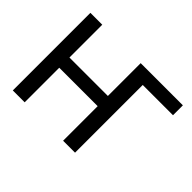

<svg xmlns="http://www.w3.org/2000/svg" viewBox="-140 -1000 1273 1273"><g transform="rotate(45 496.0 -364.0)"><path d="M947.8 -727.5V-634.8H664.1V0H552.2V-324.2H191.9V0H80.6V-727.5H191.9V-419.9H552.2V-727.5Z"/></g></svg>

Font: Inter Medium
Style: Regular
Weight: 500
Designer: Rasmus Andersson
Foundry: rsms
Version: Version 4.001;git-9221beed3